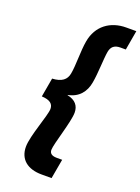

<svg xmlns="http://www.w3.org/2000/svg" viewBox="-202 -998 943 1293"><g transform="rotate(20 270.0 -351.5)"><path d="M92.1 -284C150.8 -281.1 175.6 -260.7 175.6 -224.5C175.6 -177.1 107.2 -7.9 107.2 70.5C107.2 161.8 170.4 210.7 270.1 210.7H341.9L366.8 70.5H328C291.5 70.5 275.6 56.5 275.6 32C275.6 -11 337.3 -189.9 337.3 -256.1C337.3 -305.1 310.7 -338.8 252.2 -350.8L252.7 -352.8C328.2 -367.3 370.3 -418.9 382.4 -490.2C395.2 -560.4 396.1 -662.6 405.4 -716.8C412.4 -754.5 433.7 -774.1 476.8 -774.1H515.5L539.9 -914.3H468.1C354.2 -914.3 265.9 -850.3 245.7 -733.8C232.8 -662.4 236.7 -559.6 224.8 -496.8C216.8 -450.1 183.8 -423.5 116.1 -420.2Z"/></g></svg>

Font: Poppins Devanagari Thin
Style: Italic
Weight: 100
Italic angle: -10°
Designer: Ninad Kale (Devanagari), Jonny Pinhorn (Latin)
Foundry: Indian Type Foundry
Version: 4.005